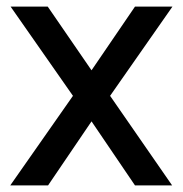

<svg xmlns="http://www.w3.org/2000/svg" viewBox="-20 -559 551 579"><path d="M11 0 200 -270 12 -539H124L256 -347L387 -539H500L312 -270L499 0H387L256 -193L125 0Z"/></svg>

Font: Pitagon Sans Text Medium
Style: Regular
Weight: 500
Designer: Travis Tran
Foundry: Pitagon
Version: Version 1.000; ttfautohint (v1.8.4.7-5d5b);gftools[0.9.26]